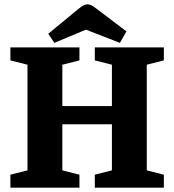

<svg xmlns="http://www.w3.org/2000/svg" viewBox="-20 -867 805 887"><path d="M28 0V-60L107 -80V-568L28 -588V-648H347V-588L268 -568V-377H497V-568L418 -588V-648H737V-588L658 -568V-80L737 -60V0H418V-60L497 -80V-293H268V-80L347 -60V0ZM231 -669 203 -711 340 -824Q357 -838 367 -842.5Q377 -847 384 -847Q392 -847 401 -843Q410 -839 427 -826L564 -722L534 -669L377 -730Z"/></svg>

Font: Faustina Light ExtraBold
Style: Regular
Weight: 800
Version: Version 1.200